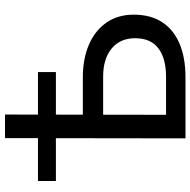

<svg xmlns="http://www.w3.org/2000/svg" viewBox="-17 -743 760 766"><g transform="rotate(-90 363.0 -360.0)"><path d="M194 0 195 -720H289L288 -77.5H439.5Q513 -77.5 553.2 -108.2Q593.5 -139 593.5 -200.5Q593.5 -261 552.2 -294.8Q511 -328.5 440.5 -328.5H236.5V-409.5H438.5Q511.5 -409.5 567.8 -385.2Q624 -361 655.8 -315.5Q687.5 -270 687.5 -206.5Q687.5 -139.5 658 -93.8Q628.5 -48 572.5 -24Q516.5 0 436.5 0ZM24 -517V-588.5H458.5V-517Z"/></g></svg>

Font: Geologica Roman Light
Style: Regular
Weight: 300
Designer: Sindre Bremnes, Frode Helland
Foundry: Monokrom Skriftforlag AS
Version: Version 1.010;gftools[0.9.28]